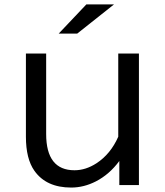

<svg xmlns="http://www.w3.org/2000/svg" viewBox="-20 -805 740 861"><path d="M367.2 -785.2H491.2L326.2 -654.3H243.2ZM96.2 -564.9H187V-204.1Q187 -41.5 314 -41.5Q364.3 -41.5 412.6 -72.8Q476.1 -114.3 510.3 -191.9V-564.9H603V24.9H515.1V-83Q470.7 -22.9 410.2 8.3Q356 36.1 299.3 36.1Q187.5 36.1 134.3 -39.1Q96.2 -92.8 96.2 -191.9Z"/></svg>

Font: FORM UDPGothic
Style: Regular
Weight: 400
Foundry: Pronama LLC
Version: Version 1.05101